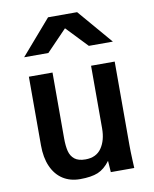

<svg xmlns="http://www.w3.org/2000/svg" viewBox="-91 -899 783 976"><g transform="rotate(-10 300.0 -411.0)"><path d="M76.5 -196V-550H198.5V-211Q198.5 -171 205.2 -144Q212 -117 231.5 -101.5Q251 -86 287.5 -86Q343 -86 370.2 -125.5Q397.5 -165 397.5 -227V-550H519.5V-119Q519.5 -87.5 521.5 -43.5Q522.5 -28.5 523.5 0H402.5L398.5 -59Q370 -20.5 335.5 -6.2Q301 8 243.5 8Q192 8 154.5 -16.2Q117 -40.5 96.8 -86.2Q76.5 -132 76.5 -196ZM225 -830.5H375L528 -651.5H404L300 -760.5L195 -651.5H70Z"/></g></svg>

Font: JuliaMono
Style: Bold
Weight: 700
Monospace: yes
Designer: cormullion
Foundry: corm
Version: Version 0.055; ttfautohint (v1.8.4)